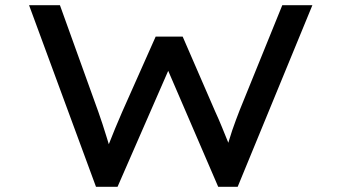

<svg xmlns="http://www.w3.org/2000/svg" viewBox="-20 -720 1316 740"><path d="M350 0 92 -700H211L359 -289Q367 -267 375 -242Q383 -217 391 -191.5Q399 -166 406 -142.5Q413 -119 419 -99L375 -100Q385 -127 397.5 -159.5Q410 -192 424 -225.5Q438 -259 451 -289L580 -579H684L809 -291Q822 -263 835.5 -230Q849 -197 861.5 -166Q874 -135 880 -109L840 -102Q845 -119 850.5 -137.5Q856 -156 862 -176.5Q868 -197 875 -217.5Q882 -238 889.5 -258Q897 -278 904 -296L1068 -700H1184L896 0H821L618 -471L637 -467L433 0Z"/></svg>

Font: Lexend Zetta
Style: Regular
Weight: 400
Designer: Bonnie Shaver-Troup, Thomas Jockin
Foundry: Lexend
Version: Version 1.007